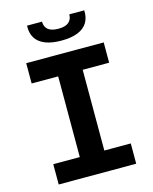

<svg xmlns="http://www.w3.org/2000/svg" viewBox="-135 -1028 891 1116"><g transform="rotate(-15 310.0 -469.5)"><path d="M236.4 0V-730H384V0ZM543.2 -730V-607.9H76.8V-730ZM76.8 -122.1H543.2V0H76.8ZM310 -874.8Q352.1 -874.8 372.2 -891.8Q392.2 -908.9 392.2 -939.4H482.2Q484.3 -895.6 465.7 -865.2Q447 -834.9 407.9 -819.2Q368.8 -803.6 310 -803.6Q251.2 -803.6 212.1 -819.2Q173 -834.9 154.3 -865.2Q135.7 -895.6 137.8 -939.4H227.8Q227.8 -908.9 247.8 -891.8Q267.9 -874.8 310 -874.8Z"/></g></svg>

Font: Monaspace Neon Var
Style: Regular
Weight: 400
Designer: Riley Cran and the Lettermatic Team
Version: Version 1.000 (Monaspace Neon Var)